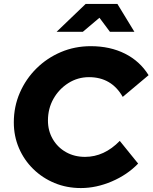

<svg xmlns="http://www.w3.org/2000/svg" viewBox="-20 -941 773 973"><path d="M390 12Q318 12 256.5 -13.5Q195 -39 148.5 -84.5Q102 -130 76 -190.5Q50 -251 50 -321Q50 -401 80.5 -471Q111 -541 164.5 -594Q218 -647 288.5 -677Q359 -707 440 -707Q538 -707 613.5 -669Q689 -631 733 -560L602 -450Q545 -550 431 -550Q374 -550 326.5 -520Q279 -490 251 -440.5Q223 -391 223 -330Q223 -278 247.5 -236Q272 -194 314.5 -170Q357 -146 411 -146Q508 -146 587 -227L680 -112Q625 -55 546.5 -21.5Q468 12 390 12ZM267 -780 414 -921H575L661 -780H537L484 -851L400 -780Z"/></svg>

Font: Red Hat Display Black
Style: Italic
Weight: 900
Italic angle: -12°
Designer: Pentagram, MCKL
Foundry: Pentagram, MCKL
Version: Version 1.023; ttfautohint (v1.8.3)